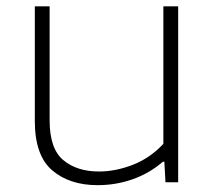

<svg xmlns="http://www.w3.org/2000/svg" viewBox="-20 -560 664 590"><path d="M280 9Q194 9 140.5 -36.5Q87 -82 87 -188.5V-540.5H132.5V-190Q132.5 -103 174.5 -68Q216.5 -33 284 -33Q335 -33 388 -53.5Q441 -74 482 -118V-540.5H527.5V0H488.5L485 -63H480.5Q439.5 -27.5 387.8 -9.2Q336 9 280 9Z"/></svg>

Font: Encode Sans Expanded ExtraLight
Style: Regular
Weight: 200
Width: 7
Designer: Multiple Designers
Foundry: Impallari Type
Version: Version 3.000; ttfautohint (v1.8.3) -l 8 -r 50 -G 200 -x 14 